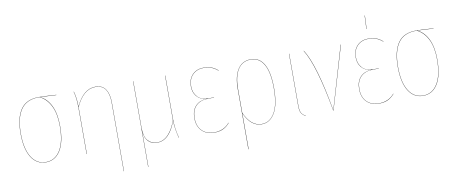

<svg xmlns="http://www.w3.org/2000/svg" viewBox="-75 -1044 3726 1561"><g transform="rotate(-10 1788.5 -263.5)"><path d="M405.8 -517.1V-515.1L272.5 -522Q328.6 -495.1 360.4 -429.7Q392.1 -364.3 392.1 -262.2Q392.1 -130.4 348.6 -60.8Q305.2 8.8 228 8.8Q151.4 8.8 108.2 -60.5Q64.9 -129.9 64.9 -257.8Q64.9 -387.2 112.1 -455.6Q159.2 -523.9 263.2 -523.9Q296.4 -523.9 405.8 -517.1ZM390.1 -262.2Q390.1 -364.3 357.9 -429.2Q325.7 -494.1 268.1 -522H263.2Q160.6 -522 113.8 -454.1Q66.9 -386.2 66.9 -257.8Q66.9 -131.3 109.6 -62.3Q152.3 6.8 228 6.8Q304.2 6.8 347.2 -62.7Q390.1 -132.3 390.1 -262.2Z M730 -526.9Q786.1 -526.9 813 -487.3Q839.8 -447.8 839.8 -377.9V189.9H837.9V-377.9Q837.9 -447.3 811.8 -486.1Q785.6 -524.9 730 -524.9Q629.4 -524.9 566.9 -387.2V0H564.9V-384.8Q564.9 -463.9 548.8 -517.1H550.8Q566.9 -461.9 566.9 -391.1Q629.9 -526.9 730 -526.9Z M1327.6 -1H1325.7Q1305.7 -77.1 1303.7 -147Q1280.8 -75.7 1240.5 -33.4Q1200.2 8.8 1146.5 8.8Q1102.1 8.8 1074.2 -19.5Q1046.4 -47.9 1041.5 -103V57.1V189.9H1039.6V-517.1H1041.5V-133.8Q1041.5 -60.5 1070.6 -26.9Q1099.6 6.8 1146.5 6.8Q1199.7 6.8 1239.7 -35.9Q1279.8 -78.6 1303.7 -150.9V-517.1H1305.7V-160.2Q1305.7 -79.1 1327.6 -1Z M1625 -526.9Q1692.9 -526.9 1741.2 -481.9L1739.3 -481Q1690.4 -524.9 1625 -524.9Q1567.4 -524.9 1532.2 -489.5Q1497.1 -454.1 1497.1 -394Q1497.1 -341.8 1528.3 -307.9Q1559.6 -273.9 1619.1 -273.9H1665V-272H1618.2Q1551.8 -272 1515.9 -236.1Q1480 -200.2 1480 -136.2Q1480 -68.4 1517.3 -30.8Q1554.7 6.8 1618.2 6.8Q1697.8 6.8 1745.1 -50.8L1746.1 -48.8Q1721.7 -20 1691.4 -5.6Q1661.1 8.8 1618.2 8.8Q1554.2 8.8 1516.1 -29.5Q1478 -67.9 1478 -136.2Q1478 -198.7 1511.5 -234.4Q1544.9 -270 1603 -272.9Q1552.2 -277.3 1523.7 -310.3Q1495.1 -343.3 1495.1 -394Q1495.1 -455.1 1530.8 -491Q1566.4 -526.9 1625 -526.9Z M2011.7 -526.9Q2084 -526.9 2121.3 -460.4Q2158.7 -394 2158.7 -264.2Q2158.7 -127 2118.2 -59.1Q2077.6 8.8 2009.8 8.8Q1920.4 8.8 1869.1 -106.9V189.9H1866.7V-309.1Q1866.7 -411.6 1904.1 -469.2Q1941.4 -526.9 2011.7 -526.9ZM2009.8 6.8Q2077.1 6.8 2116.9 -60.3Q2156.7 -127.4 2156.7 -264.2Q2156.7 -393.1 2119.6 -459Q2082.5 -524.9 2011.7 -524.9Q1941.9 -524.9 1905.5 -468Q1869.1 -411.1 1869.1 -309.1V-110.8Q1920.9 6.8 2009.8 6.8Z M2328.6 -517.1V-86.9Q2328.6 -50.8 2337.9 -31Q2347.2 -11.2 2373.5 2L2372.6 3.9Q2345.7 -10.7 2336.2 -30.3Q2326.7 -49.8 2326.7 -86.9V-517.1Z M2450.2 -520Q2534.2 -388.7 2602.1 -2.9L2753.4 -518.1L2755.4 -517.1L2603 0H2601.1Q2531.2 -389.2 2448.2 -519Z M2986.3 -716.8H2988.3L2983.4 -606H2981.4ZM2985.4 -526.9Q3053.2 -526.9 3101.6 -481.9L3099.6 -481Q3050.8 -524.9 2985.4 -524.9Q2927.7 -524.9 2892.6 -489.5Q2857.4 -454.1 2857.4 -394Q2857.4 -341.8 2888.7 -307.9Q2919.9 -273.9 2979.5 -273.9H3025.4V-272H2978.5Q2912.1 -272 2876.2 -236.1Q2840.3 -200.2 2840.3 -136.2Q2840.3 -68.4 2877.7 -30.8Q2915 6.8 2978.5 6.8Q3058.1 6.8 3105.5 -50.8L3106.4 -48.8Q3082 -20 3051.8 -5.6Q3021.5 8.8 2978.5 8.8Q2914.6 8.8 2876.5 -29.5Q2838.4 -67.9 2838.4 -136.2Q2838.4 -198.7 2871.8 -234.4Q2905.3 -270 2963.4 -272.9Q2912.6 -277.3 2884 -310.3Q2855.5 -343.3 2855.5 -394Q2855.5 -455.1 2891.1 -491Q2926.8 -526.9 2985.4 -526.9Z M3520 -517.1V-515.1L3386.7 -522Q3442.9 -495.1 3474.6 -429.7Q3506.3 -364.3 3506.3 -262.2Q3506.3 -130.4 3462.9 -60.8Q3419.4 8.8 3342.3 8.8Q3265.6 8.8 3222.4 -60.5Q3179.2 -129.9 3179.2 -257.8Q3179.2 -387.2 3226.3 -455.6Q3273.4 -523.9 3377.4 -523.9Q3410.6 -523.9 3520 -517.1ZM3504.4 -262.2Q3504.4 -364.3 3472.2 -429.2Q3439.9 -494.1 3382.3 -522H3377.4Q3274.9 -522 3228 -454.1Q3181.2 -386.2 3181.2 -257.8Q3181.2 -131.3 3223.9 -62.3Q3266.6 6.8 3342.3 6.8Q3418.5 6.8 3461.4 -62.7Q3504.4 -132.3 3504.4 -262.2Z"/></g></svg>

Font: Fira Sans Compressed Two
Style: Regular
Weight: 100
Width: 1
Designer: Carrois Corporate & Edenspiekermann AG
Foundry: Carrois Corporate GbR & Edenspiekermann AG
Version: Version 4.203;PS 004.203;hotconv 1.0.88;makeotf.lib2.5.64775